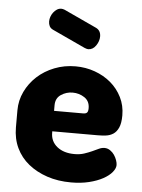

<svg xmlns="http://www.w3.org/2000/svg" viewBox="-53 -762 601 814"><g transform="rotate(5 248.0 -355.0)"><path d="M257 -482Q300 -482 339 -468Q378 -454 407.5 -429Q437 -404 454.5 -369Q472 -334 472 -292Q472 -259 463.5 -240Q455 -221 441 -212Q427 -203 409.5 -201Q392 -199 375 -199H182V-193Q182 -156 210 -133.5Q238 -111 284 -111Q307 -111 325 -117Q343 -123 357.5 -129.5Q372 -136 384.5 -142Q397 -148 409 -148Q422 -148 433 -140.5Q444 -133 451 -122.5Q458 -112 462 -100.5Q466 -89 466 -80Q466 -66 453 -50Q440 -34 415.5 -20.5Q391 -7 356.5 1.5Q322 10 280 10Q224 10 178 -5.5Q132 -21 98 -48.5Q64 -76 45.5 -115Q27 -154 27 -202V-275Q27 -317 45 -354.5Q63 -392 94 -420.5Q125 -449 167 -465.5Q209 -482 257 -482ZM306 -286Q317 -286 322 -291Q327 -296 327 -310Q327 -340 304.5 -355Q282 -370 254 -370Q227 -370 204.5 -355Q182 -340 182 -310V-286ZM148 -628Q137 -633 132.5 -642Q128 -651 128 -662Q128 -672 131.5 -682Q135 -692 141.5 -700.5Q148 -709 156.5 -714.5Q165 -720 175 -720Q181 -720 189 -717L329 -652Q349 -642 349 -617Q349 -597 336 -578Q323 -559 303 -559Q298 -559 288 -563Z"/></g></svg>

Font: AkaAcidDosis
Style: ExtraBold
Weight: 800
Designer: Edgar Tolentino, Pablo Impallari, Igino Marini, Aka-Acid
Foundry: Edgar Tolentino, Pablo Impallari, Igino Marini, Aka-Acid
Version: Version 1.007